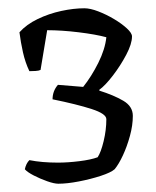

<svg xmlns="http://www.w3.org/2000/svg" viewBox="-20 -790 378 464"><path d="M121 -346Q111 -346 94 -352Q77 -358 61.5 -366Q46 -374 40 -381Q43 -395 51 -403Q81 -397 120 -397Q144 -397 172 -400.5Q200 -404 216 -410Q224 -422 230.5 -449Q237 -476 237 -502Q237 -515 201.5 -526.5Q166 -538 107 -550Q107 -570 120 -585L181 -580Q201 -605 217.5 -638Q234 -671 237 -700Q211 -707 170 -712Q129 -717 94 -717L78 -621Q74 -619 66 -618.5Q58 -618 51 -618Q41 -639 35.5 -663.5Q30 -688 27 -712Q44 -731 71 -744Q98 -757 128 -763.5Q158 -770 184 -770Q198 -770 217.5 -762.5Q237 -755 255.5 -744Q274 -733 286.5 -721.5Q299 -710 299 -702Q299 -684 285 -657.5Q271 -631 252.5 -607Q234 -583 220 -573V-571Q255 -560 278 -546.5Q301 -533 301 -510Q301 -487 294 -461.5Q287 -436 277 -414.5Q267 -393 257 -381Q248 -373 223.5 -365Q199 -357 170.5 -351.5Q142 -346 121 -346Z"/></svg>

Font: Texturina 72pt Light
Style: Regular
Weight: 300
Designer: Guillermo Torres Carreño
Foundry: Omnibus-Type
Version: Version 1.002; ttfautohint (v1.8.3)